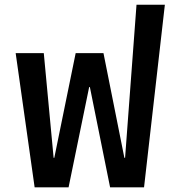

<svg xmlns="http://www.w3.org/2000/svg" viewBox="-20 -800 745 820"><path d="M127.9 0 46.9 -573.2H167L209 -126H211.9L303.2 -573.2H421.9L511.2 -126H514.2L563 -779.8H684.1L595.2 0H450.2L363.8 -428.2H360.8L272.9 0Z"/></svg>

Font: Anuphan SemiBold
Style: Bold
Weight: 600
Designer: Mike Abbink, Paul van der Laan, Pieter van Rosmalen, Mint Tantisuwanna
Foundry: Bold Monday; Cadson Demak
Version: Version 3.002;hotconv 1.0.109;makeotfexe 2.5.65596